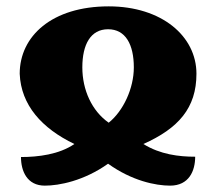

<svg xmlns="http://www.w3.org/2000/svg" viewBox="-20 -570 680 604"><path d="M121 14C166 14 244 -1 320 -55C395 -1 470 14 515 14C575 14 594 -33 594 -77C543 -77 484 -84 431 -117C541 -166 598 -230 598 -338C598 -456 489 -550 322 -550C143 -550 42 -456 42 -338C46 -239 112 -166 214 -117C166 -84 100 -76 46 -76C46 -32 65 14 121 14ZM322 -184C269 -221 239 -287 239 -358C239 -430 265 -478 320 -478C375 -478 401 -430 401 -358C401 -292 368 -221 322 -184Z"/></svg>

Font: Noto Serif Georgian Black
Style: Regular
Weight: 900
Designer: Monotype Design Team, Akaki Razmadze
Foundry: Google LLC
Version: Version 2.003